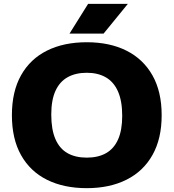

<svg xmlns="http://www.w3.org/2000/svg" viewBox="-20 -970 904 1000"><path d="M432 10Q312.5 10 225 -33.5Q137.5 -77 89.8 -161.8Q42 -246.5 42 -370Q42 -493.5 89.8 -578.2Q137.5 -663 225 -706.5Q312.5 -750 432 -750Q551.5 -750 639 -706Q726.5 -662 774.2 -577.2Q822 -492.5 822 -370Q822 -247.5 774.2 -162.8Q726.5 -78 638.8 -34Q551 10 432 10ZM432 -149Q491 -149 532.2 -172.2Q573.5 -195.5 595 -243.8Q616.5 -292 616.5 -366.5Q616.5 -444 594.5 -493.8Q572.5 -543.5 531.2 -567.2Q490 -591 432 -591Q374 -591 332.5 -568Q291 -545 269 -497Q247 -449 247 -373.5Q247 -295 268.8 -245.2Q290.5 -195.5 331.8 -172.2Q373 -149 432 -149ZM342 -795 439 -950H646L519.5 -795Z"/></svg>

Font: Encode Sans SemiExpanded ExtraBold
Style: Regular
Weight: 800
Width: 6
Designer: Multiple Designers
Foundry: Impallari Type
Version: Version 3.002